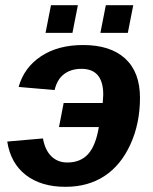

<svg xmlns="http://www.w3.org/2000/svg" viewBox="-20 -712 592 742"><path d="M301 -538Q407 -538 464 -485.5Q521 -433 521 -334Q521 -235 484 -154Q447 -73 383.5 -31.5Q320 10 233 10Q139 10 80 -35.5Q21 -81 8 -165L146 -177Q154 -132 178.5 -108Q203 -84 240 -84Q291 -84 320.5 -116.5Q350 -149 362 -221H208L226 -314H377L379 -346Q379 -446 295 -446Q255 -446 228 -426Q201 -406 191 -364L52 -376Q73 -451 138.5 -494.5Q204 -538 301 -538ZM368 -585 389 -692H495L474 -585ZM156 -585 177 -692H281L260 -585Z"/></svg>

Font: Libra Sans Modern
Style: Bold Italic
Weight: 700
Italic angle: -12°
Foundry: Stefan Peev, Context Ltd
Version: Version 1.000